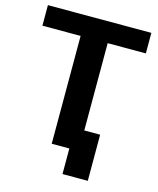

<svg xmlns="http://www.w3.org/2000/svg" viewBox="-125 -798 844 1027"><g transform="rotate(15 297.5 -284.5)"><path d="M320.3 141.6H460.4V-113.8H372.6V-597.2H584V-710.9H11.2V-597.2H222.7V0H320.3Z"/></g></svg>

Font: Roboto Flex
Style: Regular
Weight: 400
Designer: Berlow after Robertson
Foundry: Google
Version: Version 3.200;gftools[0.9.32]